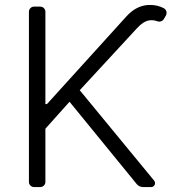

<svg xmlns="http://www.w3.org/2000/svg" viewBox="-20 -754 706 774"><path d="M96.6 -21V-706.3Q96.6 -715.2 102.6 -721.2Q108.7 -727.3 117.2 -727.3H142Q150.9 -727.3 157 -721.2Q163 -715.2 163 -706.3V-334.5H169.4L489.3 -687.5Q527 -729.4 574.2 -733.7Q578.1 -734 585.9 -734Q616.1 -734 641 -720.5Q646 -717.7 648.8 -712.7Q651.6 -707.7 651.6 -702.1Q651.6 -696 648.8 -691.4L640.3 -676.8Q637.4 -672.2 632.6 -669.6Q627.8 -666.9 622.5 -666.9Q617.5 -666.9 614.3 -668.3Q603.3 -672.6 591.6 -672.6Q585.2 -672.6 581.7 -671.9Q557.5 -668 532.3 -640.3L301.5 -390.3L601.6 -25.6Q605.1 -21 605.1 -15.6Q605.1 -9.2 600.7 -4.6Q596.2 0 589.5 0H555.8Q549 0 542.6 -3Q536.2 -6 531.6 -11.4L260.3 -343.8L163 -235.1V-21Q163 -12.1 157 -6Q150.9 0 142 0H117.2Q108.7 0 102.6 -6Q96.6 -12.1 96.6 -21Z"/></svg>

Font: DeltaSans Light
Style: Regular
Weight: 300
Designer: Rasmus Andersson
Foundry: rsms
Version: Version 3.012